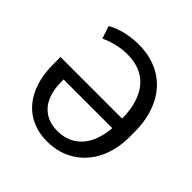

<svg xmlns="http://www.w3.org/2000/svg" viewBox="-191 -901 1074 1074"><g transform="rotate(45 346.0 -363.5)"><path d="M311.1 -737.2Q365.8 -737.2 411.4 -724.4Q457 -711.6 493.6 -688.4Q530.2 -665.1 557.9 -632.3Q585.6 -599.4 603.9 -559.1Q622.2 -518.8 631.4 -472.3Q640.6 -425.8 640.6 -375V-333.8Q640.6 -283 630.5 -237.7Q620.4 -192.5 601.6 -154.3Q582.7 -116.1 555.4 -85.8Q528.1 -55.4 493.8 -34.1Q459.5 -12.8 418.7 -1.4Q377.8 9.9 331.7 9.9Q266.7 9.9 214.7 -13Q162.6 -35.9 126.4 -78.3Q90.2 -120.7 70.7 -181.3Q51.1 -241.8 51.1 -316.8V-377.8H538.4Q538.4 -414.1 532.8 -448.7Q527.3 -483.3 515.8 -513.8Q504.3 -544.4 486.2 -570.1Q468 -595.9 442.1 -614.3Q416.2 -632.8 382.3 -643.1Q348.4 -653.4 305.4 -653.4Q279.8 -653.4 256.4 -649.9Q233 -646.3 212.2 -640.8Q191.4 -635.3 174.2 -628.9Q157 -622.5 143.5 -616.5L119.3 -690.3Q126.8 -695.3 143.3 -703.1Q159.8 -710.9 184.3 -718.6Q208.8 -726.2 240.8 -731.7Q272.7 -737.2 311.1 -737.2ZM152 -301.1V-285.5Q152 -240.8 162.1 -201.9Q172.2 -163 194.1 -134.2Q215.9 -105.5 249.8 -89Q283.7 -72.4 331 -72.4Q380 -72.4 417.1 -90Q454.2 -107.6 479.8 -138.3Q505.3 -169 519.5 -210.9Q533.7 -252.8 537.3 -301.1Z"/></g></svg>

Font: Fast_Sans
Style: Regular
Weight: 400
Designer: Rasmus Andersson
Foundry: rsms
Version: Version 3.018;git-588b23468